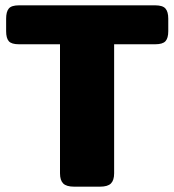

<svg xmlns="http://www.w3.org/2000/svg" viewBox="-20 -700 654 720"><path d="M205 -50V-534H51Q23 -534 13 -545.5Q3 -557 3 -583V-630Q3 -656 13 -668Q23 -680 51 -680H562Q590 -680 600.5 -668Q611 -656 611 -630V-583Q611 -557 600.5 -545.5Q590 -534 562 -534H408V-50Q408 -24 396 -12Q384 0 355 0H258Q229 0 217 -12Q205 -24 205 -50Z"/></svg>

Font: Mitr SemiBold
Style: Regular
Weight: 600
Designer: Thanarat Vachiruckul
Foundry: Cadson Demak
Version: Version 1.002